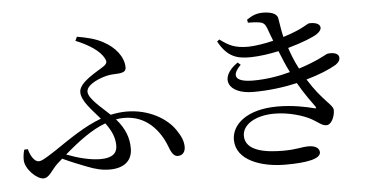

<svg xmlns="http://www.w3.org/2000/svg" viewBox="-55 -904 2110 1064"><g transform="rotate(-5 1000.0 -372.0)"><path d="M567 -134C567 -93 541 -67 474 -67C415 -67 345 -86 286 -109C366 -178 441 -234 517 -262C553 -214 567 -176 567 -134ZM392 -732C464 -703 525 -664 547 -620C556 -602 555 -593 537 -579C497 -551 394 -502 394 -446C394 -397 449 -344 495 -290C403 -256 317 -196 227 -135C164 -94 147 -85 131 -85C110 -85 87 -116 77 -157L57 -156C52 -139 49 -120 49 -100C49 -48 114 12 149 12C183 12 198 -29 233 -62L262 -88C310 -65 355 -48 393 -33C441 -14 478 -5 520 -5C597 -5 646 -41 646 -112C646 -170 627 -223 578 -279C593 -282 608 -283 624 -283C747 -283 818 -195 852 -109C865 -73 878 -47 902 -47C931 -47 944 -69 944 -94C944 -124 933 -153 906 -192C863 -255 766 -317 639 -317C609 -317 580 -313 551 -307C504 -352 434 -407 434 -445C434 -488 519 -520 563 -527C604 -533 656 -523 656 -561C656 -621 609 -677 547 -710C504 -734 454 -745 402 -754Z M1353 -749C1372 -749 1392 -748 1409 -746C1439 -743 1448 -732 1457 -709C1466 -685 1474 -661 1484 -637C1435 -625 1383 -617 1345 -616C1269 -616 1237 -633 1187 -670L1174 -660C1223 -570 1277 -556 1354 -557C1403 -558 1457 -566 1508 -577C1525 -534 1543 -492 1561 -456C1496 -438 1425 -427 1355 -427C1251 -427 1237 -465 1293 -520L1277 -534C1164 -456 1209 -364 1349 -364C1437 -364 1520 -375 1594 -392C1631 -326 1668 -279 1685 -254C1691 -244 1690 -241 1677 -245C1633 -256 1561 -272 1476 -272C1303 -272 1219 -193 1219 -109C1219 5 1358 53 1492 53C1615 53 1688 37 1688 1C1688 -23 1663 -36 1633 -37C1588 -38 1566 -25 1486 -25C1395 -25 1276 -39 1276 -126C1276 -189 1350 -234 1455 -234C1537 -234 1614 -208 1651 -189C1696 -165 1711 -145 1738 -145C1765 -145 1785 -189 1785 -225C1785 -255 1727 -282 1649 -407C1721 -427 1780 -452 1817 -474C1835 -487 1841 -498 1841 -510C1842 -535 1812 -543 1783 -540C1769 -540 1754 -523 1678 -494C1658 -486 1636 -478 1613 -471C1588 -519 1576 -552 1563 -590C1643 -612 1709 -639 1728 -653C1744 -664 1752 -676 1752 -686C1751 -711 1720 -717 1692 -716C1681 -716 1660 -696 1607 -676C1590 -669 1568 -661 1542 -653C1533 -690 1528 -729 1523 -758C1518 -788 1479 -797 1438 -797C1405 -797 1379 -786 1350 -766Z"/></g></svg>

Font: Noto Serif CJK JP Medium
Style: Regular
Weight: 500
Designer: Ryoko NISHIZUKA 西塚涼子 (kana & ideographs); Frank Grießhammer (Latin, Greek & Cyrillic); Wenlong ZHANG 张文龙 (bopomofo); San
Foundry: Adobe Systems Incorporated
Version: Version 1.000;PS 1;hotconv 16.6.53;makeotf.lib2.5.65590